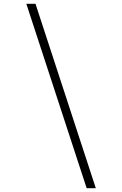

<svg xmlns="http://www.w3.org/2000/svg" viewBox="-20 -843 640 1006"><path d="M434 143 118 -823H166L482 143Z"/></svg>

Font: Iosevka Slab XLtExObl
Style: Regular
Weight: 200
Width: 7
Italic angle: -9°
Monospace: yes
Designer: Belleve Invis
Foundry: Belleve Invis
Version: Version 11.1.1; ttfautohint (v1.8.3)